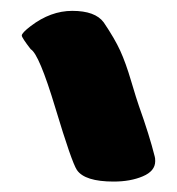

<svg xmlns="http://www.w3.org/2000/svg" viewBox="-20 -737 329 357"><path d="M37.1 -688.5Q74.2 -716.8 114.3 -716.8Q157.2 -716.8 172.9 -695.3Q193.4 -665 203.6 -642.6Q213.9 -620.1 224.1 -585.4Q234.4 -550.8 238.3 -540Q257.8 -485.4 267.6 -446.3Q268.6 -443.4 268.6 -437.5Q268.6 -418.9 245.6 -409.2Q222.7 -399.4 191.4 -399.4Q137.7 -399.4 123 -420.9Q113.3 -435.5 83 -536.1Q52.7 -636.7 37.1 -645.5Q20.5 -667 20.5 -670.9Q20.5 -675.8 37.1 -688.5Z"/></svg>

Font: Essays1743
Style: Bold
Weight: 700
Designer: Based on the typeface in a 1743 English translation of the essays of Montaigne.  PostScript/TrueType font designed by Jo
Version: Version 002.100